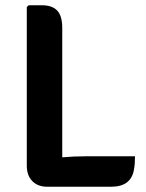

<svg xmlns="http://www.w3.org/2000/svg" viewBox="-20 -709 557 731"><path d="M308 -114H494Q494 -84 490 -63Q479 2 403 2H160Q124 2 103 -19.5Q82 -41 82 -78V-682L89 -689H139Q179 -689 198 -668.5Q217 -648 217 -603V-110Q260 -114 308 -114Z"/></svg>

Font: Signika
Style: Semibold
Weight: 600
Designer: Anna Giedrys
Foundry: Anna Giedrys
Version: Version 1.001